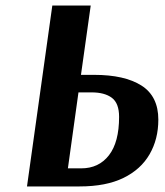

<svg xmlns="http://www.w3.org/2000/svg" viewBox="-20 -670 593 690"><path d="M168 -650H306L271 -401H318Q428 -401 488.5 -362.5Q549 -324 549 -240Q549 -170 517.5 -115.5Q486 -61 423.5 -30.5Q361 0 266 0H77ZM262 -338 224 -65H272Q335 -65 371.5 -112Q408 -159 408 -250Q408 -299 382 -318.5Q356 -338 309 -338Z"/></svg>

Font: Arsenal SC
Style: Bold Italic
Weight: 700
Italic angle: -9.10001°
Designer: Andrij Shevchenko
Foundry: Stairsfor
Version: Version 2.001; ttfautohint (v1.8.4.7-5d5b)